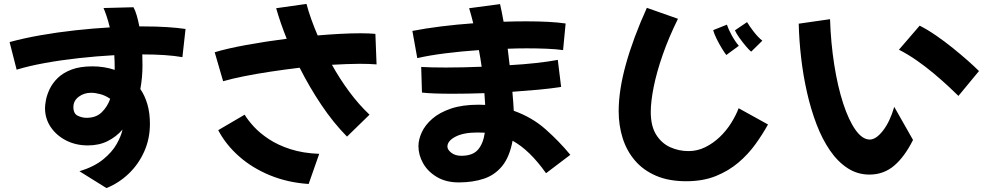

<svg xmlns="http://www.w3.org/2000/svg" viewBox="-20 -872 5040 981"><path d="M65 -516 29 -657Q102 -677 187.5 -692Q273 -707 363.5 -717Q454 -727 541 -732Q533 -765 524.5 -790Q516 -815 509 -831L662 -835Q671 -819 678.5 -793.5Q686 -768 692 -737H714Q779 -737 833.5 -733.5Q888 -730 928 -724L912 -580Q833 -594 707 -594Q708 -565 708 -537Q708 -476 697 -417Q720 -384 733 -339.5Q746 -295 746 -239Q746 -163 717 -98Q688 -33 638 15Q588 63 524 89L386 3Q461 -20 507 -57.5Q553 -95 576 -136Q599 -177 606 -210Q574 -173 530 -151Q486 -129 429 -129Q367 -129 317.5 -154.5Q268 -180 239 -223Q210 -266 210 -320Q210 -336 215 -362Q220 -388 234 -417.5Q248 -447 275 -473.5Q302 -500 345.5 -516.5Q389 -533 453 -533Q482 -533 510.5 -528.5Q539 -524 566 -515V-527Q566 -559 564 -590Q474 -585 383 -575Q292 -565 209.5 -550Q127 -535 65 -516ZM355 -325Q355 -291 377.5 -280.5Q400 -270 422 -270Q471 -270 500 -298.5Q529 -327 543 -367Q519 -384 492.5 -391Q466 -398 446 -398Q409 -398 382 -377.5Q355 -357 355 -325Z M1120 -457 1077 -605Q1139 -624 1237.5 -642Q1336 -660 1445 -674Q1413 -753 1391 -830L1546 -852Q1556 -814 1570.5 -773.5Q1585 -733 1603 -691Q1662 -696 1718 -699Q1774 -702 1821 -702Q1865 -702 1898 -699L1904 -543Q1867 -546 1818 -546Q1786 -546 1750 -544.5Q1714 -543 1676 -541Q1716 -469 1764.5 -403.5Q1813 -338 1868 -286L1753 -174Q1683 -245 1622 -336Q1561 -427 1511 -526Q1436 -517 1363 -506Q1290 -495 1227.5 -482.5Q1165 -470 1120 -457ZM1557 68Q1450 61 1359 23.5Q1268 -14 1200.5 -74Q1133 -134 1095 -207L1230 -286Q1246 -259 1276.5 -225.5Q1307 -192 1354 -161Q1401 -130 1465 -109.5Q1529 -89 1611 -86Z M2324 60Q2259 60 2212.5 32.5Q2166 5 2142 -37.5Q2118 -80 2118 -125Q2118 -159 2135 -196Q2152 -233 2188.5 -265Q2225 -297 2283.5 -317Q2342 -337 2425 -337Q2442 -337 2459 -336Q2457 -367 2455 -396Q2367 -393 2292 -393Q2242 -393 2201.5 -394.5Q2161 -396 2136 -399L2132 -530Q2180 -527 2257 -527Q2343 -527 2441 -531Q2435 -574 2427 -616Q2338 -610 2255 -599.5Q2172 -589 2112 -575L2087 -714Q2153 -727 2233.5 -737Q2314 -747 2398 -753Q2389 -790 2377 -830L2535 -851Q2544 -812 2553 -761Q2613 -763 2668 -763Q2795 -763 2870 -752L2857 -616Q2822 -621 2774 -623Q2726 -625 2671 -625Q2624 -625 2574 -623Q2579 -582 2584 -539Q2655 -543 2718.5 -550Q2782 -557 2830 -566L2847 -428Q2799 -420 2734 -414Q2669 -408 2598 -403Q2603 -348 2605 -306Q2698 -273 2767.5 -211.5Q2837 -150 2894 -81L2770 13Q2728 -46 2686 -87Q2644 -128 2599 -153Q2584 -71 2546.5 -24.5Q2509 22 2452.5 41Q2396 60 2324 60ZM2266 -123Q2266 -107 2286 -91.5Q2306 -76 2337 -76Q2395 -76 2422 -107Q2449 -138 2457 -194Q2439 -195 2419 -195Q2348 -195 2307 -173.5Q2266 -152 2266 -123Z M3486 54Q3397 54 3332 26Q3267 -2 3224.5 -51.5Q3182 -101 3161.5 -166Q3141 -231 3141 -304Q3141 -411 3178 -544Q3215 -677 3285 -832L3444 -776Q3397 -681 3366 -592Q3335 -503 3320 -428Q3305 -353 3305 -300Q3305 -228 3332.5 -184Q3360 -140 3404 -120Q3448 -100 3498 -100Q3543 -100 3583.5 -120Q3624 -140 3657.5 -172Q3691 -204 3715.5 -243Q3740 -282 3754 -319L3904 -236Q3877 -187 3840 -135.5Q3803 -84 3753 -41.5Q3703 1 3637.5 27.5Q3572 54 3486 54ZM3818 -608Q3808 -616 3791 -636Q3774 -656 3758 -678.5Q3742 -701 3735 -717L3797 -759Q3810 -737 3831.5 -709.5Q3853 -682 3875 -664ZM3691 -591Q3683 -601 3668.5 -624.5Q3654 -648 3641 -674.5Q3628 -701 3624 -718L3694 -746Q3702 -722 3719 -691Q3736 -660 3755 -638Z M4422 20Q4361 20 4310.5 -13Q4260 -46 4220.5 -103.5Q4181 -161 4152 -237Q4123 -313 4103.5 -399Q4084 -485 4073.5 -575Q4063 -665 4061 -751L4221 -774Q4225 -652 4242.5 -541Q4260 -430 4288 -344Q4316 -258 4351 -208.5Q4386 -159 4424 -159Q4456 -159 4491.5 -204.5Q4527 -250 4549 -326L4645 -157Q4602 -71 4548.5 -25.5Q4495 20 4422 20ZM4877 -382Q4856 -403 4823.5 -433Q4791 -463 4750.5 -497Q4710 -531 4665 -562.5Q4620 -594 4573 -618L4679 -741Q4720 -720 4763.5 -690Q4807 -660 4848.5 -626.5Q4890 -593 4924.5 -562.5Q4959 -532 4982 -509Z"/></svg>

Font: Mochiy Pop One
Style: Regular
Weight: 400
Designer: FONTDASU
Foundry: FONTDASU / Google Inc. / Adobe
Version: Version 2.000